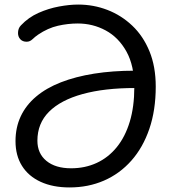

<svg xmlns="http://www.w3.org/2000/svg" viewBox="-20 -803 768 842"><path d="M285 19Q212 19 158.5 -5.5Q105 -30 76.5 -75.5Q48 -121 48 -184Q48 -244 71 -293Q94 -342 138.5 -379.5Q183 -417 247 -442Q311 -467 392.5 -480Q474 -493 572 -493V-417Q438 -417 342 -390.5Q246 -364 195 -313Q144 -262 144 -186Q144 -130 183.5 -97.5Q223 -65 292 -65Q353 -65 404 -88.5Q455 -112 492 -157.5Q529 -203 549 -269Q569 -335 569 -420Q569 -515 534.5 -577Q500 -639 443.5 -669.5Q387 -700 321 -700Q278 -700 234 -690Q190 -680 147 -651Q134 -642 122.5 -631Q111 -620 97 -620Q79 -620 69 -631Q59 -642 59 -658Q59 -668 62 -676.5Q65 -685 72 -692Q105 -727 149 -746.5Q193 -766 239 -774.5Q285 -783 323 -783Q390 -783 451 -759.5Q512 -736 560 -690.5Q608 -645 635.5 -578Q663 -511 663 -423Q663 -320 635 -238Q607 -156 556 -98.5Q505 -41 436 -11Q367 19 285 19Z"/></svg>

Font: Playpen Sans
Style: Regular
Weight: 400
Designer: Laura Meseguer, Veronika Burian, José Scaglione, Kostas Bartsokas, Vera Evstafieva, Tom Grace, Yorlmar Campos
Foundry: TypeTogether
Version: Version 2.000